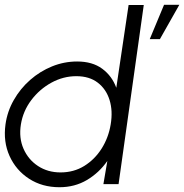

<svg xmlns="http://www.w3.org/2000/svg" viewBox="-28 -771 771 804"><path d="M510.5 -750H574L468.5 0H405L421.5 -97Q387 -47.5 336 -17.2Q285 13 221 13Q148.5 13 93.8 -22.5Q39 -58 12 -117.8Q-15 -177.5 -5 -250Q2.5 -304.5 29.8 -352.2Q57 -400 98.2 -436.2Q139.5 -472.5 190 -493Q240.5 -513.5 295 -513.5Q359 -513.5 400 -483.2Q441 -453 459 -403.5ZM225.5 -49Q281 -49 325 -76.2Q369 -103.5 397.8 -149.2Q426.5 -195 435.5 -250Q445 -306.5 430.8 -352.2Q416.5 -398 381.2 -425Q346 -452 291.5 -452Q237 -452 187.2 -424.8Q137.5 -397.5 103 -351.8Q68.5 -306 59.5 -250Q50.5 -193.5 70.5 -148Q90.5 -102.5 131.2 -75.8Q172 -49 225.5 -49ZM599 -607 659 -751H723L641.5 -607Z"/></svg>

Font: Urbanist Light
Style: Italic
Weight: 300
Italic angle: -8°
Designer: Corey Hu
Foundry: Corey Hu
Version: Version 1.330; ttfautohint (v1.8.4.7-5d5b)